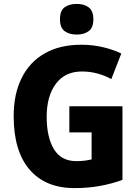

<svg xmlns="http://www.w3.org/2000/svg" viewBox="-20 -953 715 983"><path d="M335 -409H607V-32Q552 -12 491.5 -1Q431 10 361 10Q213 10 131.5 -84.5Q50 -179 50 -359Q50 -471 90.5 -553Q131 -635 208.5 -679.5Q286 -724 397 -724Q454 -724 507 -711.5Q560 -699 601 -679L550 -548Q518 -566 479.5 -576.5Q441 -587 399 -587Q313 -587 266 -524Q219 -461 219 -355Q219 -251 256 -189.5Q293 -128 371 -128Q394 -128 413.5 -130.5Q433 -133 449 -137V-275H335ZM373 -933Q411 -933 434.5 -915Q458 -897 458 -854Q458 -811 434 -793.5Q410 -776 373 -776Q335 -776 311 -793.5Q287 -811 287 -854Q287 -898 310.5 -915.5Q334 -933 373 -933Z"/></svg>

Font: Noto Sans Gurmukhi SemiCondensed ExtraBold
Style: Regular
Weight: 800
Width: 4
Designer: Jelle Bosma - Monotype Design Team
Foundry: Monotype Imaging Inc.
Version: Version 2.004; ttfautohint (v1.8.4.7-5d5b)